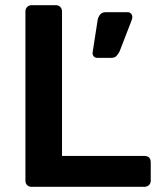

<svg xmlns="http://www.w3.org/2000/svg" viewBox="-20 -720 620 740"><path d="M102 0Q91 0 84.5 -6.5Q78 -13 78 -24V-676Q78 -686 84.5 -693Q91 -700 102 -700H195Q206 -700 212.5 -693Q219 -686 219 -676V-119H536Q561 -119 561 -94V-24Q561 -13 554 -6.5Q547 0 536 0ZM355 -497Q346 -497 341 -503Q336 -509 337 -518L356 -641Q358 -654 365.5 -663.5Q373 -673 388 -673H472Q480 -673 485 -667.5Q490 -662 490 -654Q490 -649 487 -641L441 -522Q436 -512 429 -504.5Q422 -497 408 -497Z"/></svg>

Font: Fz Rubik Med
Style: Regular
Weight: 500
Designer: Hubert and Fischer
Foundry: Hubert and Fischer
Version: Vit hóa bi FontZin.com